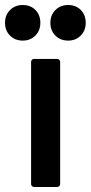

<svg xmlns="http://www.w3.org/2000/svg" viewBox="-79 -746 362 766"><path d="M45 -12V-499Q45 -504 48.5 -507.5Q52 -511 57 -511H149Q154 -511 157.5 -507.5Q161 -504 161 -499V-12Q161 -7 157.5 -3.5Q154 0 149 0H57Q52 0 48.5 -3.5Q45 -7 45 -12ZM122 -655Q122 -686 142 -706Q162 -726 193 -726Q224 -726 243.5 -706Q263 -686 263 -655Q263 -624 243 -604Q223 -584 193 -584Q162 -584 142 -604Q122 -624 122 -655ZM-59 -655Q-59 -686 -39 -706Q-19 -726 12 -726Q43 -726 62.5 -706Q82 -686 82 -655Q82 -624 62 -604Q42 -584 12 -584Q-19 -584 -39 -604Q-59 -624 -59 -655Z"/></svg>

Font: Barlow Semi Condensed SemiBold
Style: Regular
Weight: 600
Width: 4
Designer: Jeremy Tribby
Foundry: Tribby Type
Version: Version 1.408